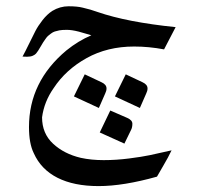

<svg xmlns="http://www.w3.org/2000/svg" viewBox="-20 -348 644 624"><path d="M459.5 -60.5Q459.5 -52.7 455.1 -43.9L434.6 2.9L353.5 -34.7L388.7 -106.4L443.4 -80.6Q459.5 -73.2 459.5 -60.5ZM393.6 35.2Q410.2 42.5 410.2 54.2Q410.2 65.9 406.2 73.7L384.3 118.7L304.2 82.5L338.4 11.2ZM326.2 -60.5Q326.2 -52.7 321.8 -43.9L301.3 2.9L220.2 -34.7L255.4 -106.4L310.1 -80.6Q326.2 -73.2 326.2 -60.5ZM296.9 -309.1Q393.1 -275.9 550.8 -259.8L513.2 -187.5Q463.9 -196.8 416 -196.8Q329.1 -196.8 261.5 -159.2Q193.8 -121.6 154.3 -61.5Q123.5 -17.6 116.7 33.2Q116.7 85.9 152.6 119.1Q188.5 152.3 242.7 165Q276.4 172.4 316.9 172.4Q357.4 172.4 399.7 167Q441.9 161.6 467.3 156.2Q492.7 150.9 537.6 140.6Q526.4 164.1 511.5 189.2Q496.6 214.4 490.2 226.1Q380.9 256.8 300.5 256.8Q220.2 256.8 166.7 229.7Q113.3 202.6 89.8 149.9Q74.2 118.7 74.2 64.9Q74.2 -82.5 195.8 -184.1Q234.4 -215.3 276.9 -233.4Q271.5 -234.9 257.6 -239Q243.7 -243.2 236.3 -245.1Q213.4 -251 197.3 -251Q181.2 -251 172.6 -249.3Q164.1 -247.6 158 -245.6Q151.9 -243.7 145.5 -238.8Q139.2 -233.9 135.7 -231Q132.3 -228 127.2 -220.5Q122.1 -212.9 120.1 -210.2Q118.2 -207.5 113 -198.2Q107.9 -189 104 -183.3Q100.1 -177.7 97.2 -174.1Q94.2 -170.4 86.9 -167Q79.6 -163.6 68.1 -163.6Q56.6 -163.6 53.2 -164.1Q61 -178.2 73.7 -204.3Q86.4 -230.5 95 -247.1Q103.5 -263.7 118.2 -282.5Q132.8 -301.3 149.9 -312.5Q174.8 -327.6 202.9 -327.6Q231 -327.6 248.5 -323.2Q266.1 -318.8 273.7 -316.7Q281.2 -314.5 296.9 -309.1Z"/></svg>

Font: VizhehAzad
Style: Regular
Weight: 400
Designer: damoon khanjanzadeh
Foundry: http://font-store.ir
Version: Version:0.0.3;RFB:1.2.5;Building:2016-04-04 21:25:54.909891